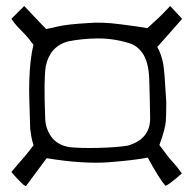

<svg xmlns="http://www.w3.org/2000/svg" viewBox="-20 -641 647 642"><path d="M61 -621 18 -578Q31 -560 37.5 -553Q44 -546 50 -540Q56 -534 65 -524.5Q74 -515 92 -491Q86 -468 82.5 -437Q79 -406 78 -373Q77 -340 78 -308.5Q79 -277 81 -209Q83 -196 85 -183.5Q87 -171 92 -156V-155Q87 -149 82 -142Q77 -135 68.5 -125Q60 -115 48 -101Q36 -87 18 -66Q59 -18 67 -19Q92 -53 108.5 -75Q125 -97 136 -112Q259 -92 343.5 -98.5Q428 -105 474 -114Q514 -41 533 -20Q540 -19 588 -61Q573 -83 557.5 -99.5Q542 -116 513 -156Q533 -211 534.5 -236.5Q536 -262 536 -299Q530 -406 526 -426Q520 -459 506 -484Q528 -509 549.5 -533Q571 -557 589 -578L549 -621Q526 -596 512 -583Q498 -570 473 -547Q444 -552 381.5 -560Q319 -568 277 -564Q205 -560 173.5 -552.5Q142 -545 134 -544Q105 -575 94 -586Q83 -597 61 -621ZM414 -496Q439 -488 456 -464Q477 -435 479 -376Q481 -317 482 -246.5Q483 -176 407 -154Q369 -148 309.5 -146.5Q250 -145 212 -149Q171 -156 151 -184.5Q131 -213 131 -250Q126 -376 133 -419Q146 -484 205 -502Q253 -512 306.5 -512.5Q360 -513 414 -496Z"/></svg>

Font: Londrina Solid Thin
Style: Regular
Weight: 250
Designer: Marcelo Magalhaes
Foundry: Marcelo Magalhães
Version: Version 1.002